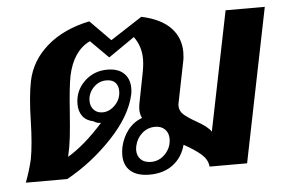

<svg xmlns="http://www.w3.org/2000/svg" viewBox="-45 -617 1019 688"><g transform="rotate(-5 465.0 -273.0)"><path d="M930 -553 818 0H683Q681 -25 659 -44.5Q637 -64 597 -86Q585 -41 551 -15.5Q517 10 467 10Q422 10 398.5 -10.5Q375 -31 375 -68Q375 -82 378 -97Q386 -132 406 -157.5Q426 -183 457 -195Q450 -208 450 -226Q450 -232 452 -246L471 -343Q479 -380 479 -405Q479 -451 453 -486L359 -421L295 -485Q234 -456 215 -368Q207 -327 201 -237Q197 -182 193 -147Q189 -112 181 -79Q242 -115 309 -190Q294 -190 283 -198Q257 -203 244 -220.5Q231 -238 231 -264Q231 -312 265 -345Q299 -378 348 -378Q387 -378 407.5 -358Q428 -338 428 -305Q428 -291 426 -283Q410 -207 336 -128.5Q262 -50 171 0H22Q37 -39 47 -81Q57 -134 59 -218Q61 -306 72 -361Q87 -434 146.5 -485.5Q206 -537 299 -556L372 -482L486 -556Q556 -541 590.5 -505Q625 -469 625 -417Q625 -397 621 -380L592 -236Q591 -233 591 -227Q591 -208 605.5 -195Q620 -182 650 -165Q691 -142 702 -124L789 -553ZM318 -227Q343 -227 363.5 -248Q384 -269 384 -298Q384 -317 373.5 -328.5Q363 -340 341 -340Q314 -340 294.5 -319.5Q275 -299 275 -272Q275 -252 287 -239.5Q299 -227 318 -227ZM549 -112Q549 -133 536 -146Q523 -159 501 -159Q474 -159 454 -141.5Q434 -124 428 -97Q426 -87 426 -82Q426 -61 439 -48Q452 -35 476 -35Q506 -35 527.5 -58Q549 -81 549 -112Z"/></g></svg>

Font: Taviraj SemiBold
Style: Italic
Weight: 600
Italic angle: -12°
Designer: Katatrad Team
Foundry: CadsonDemak
Version: Version 1.001